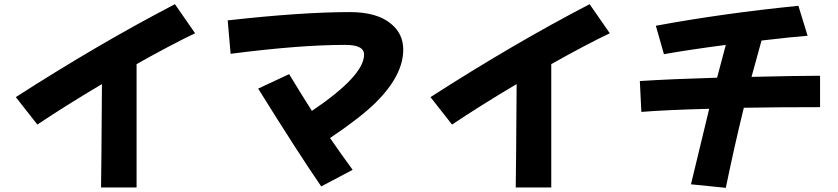

<svg xmlns="http://www.w3.org/2000/svg" viewBox="-20 -841 4040 926"><path d="M638.7 63H467.3Q468.8 2.9 471.7 -435.5Q294.9 -330.6 160.2 -240.2L56.2 -372.6Q458 -630.9 823.7 -820.8L920.9 -680.7Q801.8 -623.5 638.7 -531.7Z M1680.7 -22 1529.3 58.1Q1422.9 -96.2 1225.1 -413.6L1374.5 -483.4Q1443.8 -369.1 1484.4 -306.2Q1736.3 -476.1 1735.8 -577.6Q1736.3 -625 1643.6 -624.5Q1424.8 -624.5 1092.3 -581.5L1078.1 -742.7Q1435.1 -782.7 1667.5 -782.7Q1799.3 -782.7 1866.7 -725.6Q1924.8 -677.7 1924.8 -601.6Q1924.8 -478.5 1793 -347.2Q1720.7 -275.4 1571.8 -175.3Q1621.1 -103.5 1680.7 -22Z M2638.7 63H2467.3Q2468.8 2.9 2471.7 -435.5Q2294.9 -330.6 2160.2 -240.2L2056.2 -372.6Q2458 -630.9 2823.7 -820.8L2920.9 -680.7Q2801.8 -623.5 2638.7 -531.7Z M3652.8 -645.5Q3637.7 -588.9 3604.5 -470.2Q3820.3 -475.6 3935.1 -475.6V-324.2Q3723.6 -324.2 3567.4 -321.3Q3522.5 -138.7 3480.5 64.9L3312.5 47.9Q3364.3 -168.5 3400.4 -316.4Q3185.5 -310.5 3073.2 -301.3L3065.9 -450.2Q3220.7 -460 3438.5 -466.3Q3452.1 -516.1 3480.5 -624.5Q3298.8 -600.6 3182.1 -579.6L3143.1 -716.8Q3468.8 -776.9 3830.6 -813L3875 -668.5Q3803.2 -663.1 3652.8 -645.5Z"/></svg>

Font: Droid Sans
Style: Regular
Weight: 400
Foundry: Ascender Corporation
Version: Version 1.00 build 114